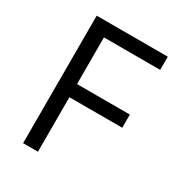

<svg xmlns="http://www.w3.org/2000/svg" viewBox="-171 -822 859 931"><g transform="rotate(30 258.0 -357.0)"><path d="M181.2 0H98.1V-713.9H496.1V-640.1H181.2V-378.9H477.1V-305.2H181.2Z"/></g></svg>

Font: f09607729
Style: Regular
Weight: 400
Foundry: Ascender Corporation
Version: Version 1.10